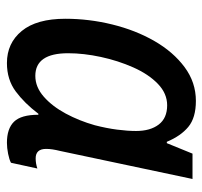

<svg xmlns="http://www.w3.org/2000/svg" viewBox="-36 -554 599 568"><g transform="rotate(90 264.0 -269.5)"><path d="M166 10Q107 10 71 -34Q35 -78 35 -163Q35 -233 52 -302Q69 -371 101 -426.5Q133 -482 178 -515.5Q223 -549 278 -549Q328 -549 355 -526.5Q382 -504 399 -463H403L434 -539H509L426 -147Q423 -135 421.5 -125Q420 -115 420 -106Q420 -75 448 -75Q463 -75 478 -80L461 -2Q452 3 434.5 6.5Q417 10 402 10Q360 10 339.5 -11Q319 -32 319 -83H316Q285 -42 250 -16Q215 10 166 10ZM204 -74Q237 -74 265.5 -99Q294 -124 315.5 -164Q337 -204 350 -250Q359 -285 363 -316Q367 -347 367 -372Q367 -414 348 -439Q329 -464 291 -464Q256 -464 227.5 -436.5Q199 -409 179 -364Q159 -319 148 -268Q137 -217 137 -171Q137 -74 204 -74Z"/></g></svg>

Font: Noto Sans SemiCondensed Medium
Style: Italic
Weight: 500
Width: 4
Italic angle: -12°
Designer: Monotype Design Team
Foundry: Monotype Imaging Inc.
Version: Version 2.013; ttfautohint (v1.8.4.7-5d5b)